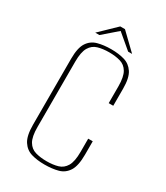

<svg xmlns="http://www.w3.org/2000/svg" viewBox="-181 -789 763 880"><g transform="rotate(30 200.5 -349.0)"><path d="M203 12Q164 12 133.5 3Q103 -6 85 -34Q67 -62 67 -120V-469Q67 -527 85 -554.5Q103 -582 134.5 -590.5Q166 -599 205 -599Q245 -599 275.5 -590Q306 -581 324 -553.5Q342 -526 342 -469V-379H318V-467Q318 -518 303.5 -542.5Q289 -567 263 -574.5Q237 -582 204 -582Q171 -582 145 -574.5Q119 -567 104.5 -542.5Q90 -518 90 -467V-121Q90 -70 104.5 -45.5Q119 -21 145 -13.5Q171 -6 204 -6Q238 -6 263.5 -13.5Q289 -21 303.5 -45.5Q318 -70 318 -121V-191H342V-120Q342 -61 324 -33Q306 -5 275 3.5Q244 12 203 12ZM103 -628 188 -710H213L298 -628H277L200 -693L125 -628Z"/></g></svg>

Font: Alumni Sans Thin
Style: Regular
Weight: 100
Designer: Robert E. Leuschke
Foundry: Robert E. Leuschke
Version: Version 1.018